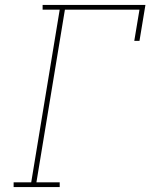

<svg xmlns="http://www.w3.org/2000/svg" viewBox="-20 -755 640 775"><path d="M35 0V-19H106L221 -716H152V-735H567L543 -590H522L543 -716H242L127 -19H221V0Z"/></svg>

Font: Iosevka HT Thin Extended
Style: Italic
Weight: 100
Width: 7
Italic angle: -9°
Monospace: yes
Designer: Belleve Invis
Foundry: Belleve Invis
Version: Version 32.3.0; ttfautohint (v1.8.4)